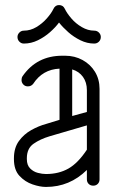

<svg xmlns="http://www.w3.org/2000/svg" viewBox="-20 -733 466 758"><path d="M373 -25Q373 -14 366 -7Q359 0 348 0Q337 0 330 -7Q323 -14 323 -25V-62Q255 5 162 5H161Q138 5 108.5 -5Q79 -15 57 -38.5Q35 -62 35 -105V-108Q35 -149 54.5 -176Q74 -203 103.5 -219.5Q133 -236 163 -244L215 -260V-462Q148 -459 111 -402Q103 -392 90 -392Q79 -392 72 -399.5Q65 -407 65 -417Q65 -426 69 -432Q125 -513 226 -513H237Q275 -513 306 -496Q337 -479 355 -449.5Q373 -420 373 -382ZM323 -377Q323 -408 307.5 -429.5Q292 -451 265 -459V-275L323 -291ZM161 -46H162Q212 -46 250 -67.5Q288 -89 323 -142V-238L176 -195Q139 -184 112.5 -165.5Q86 -147 86 -108V-105Q86 -81 99 -68Q112 -55 129.5 -50.5Q147 -46 161 -46ZM191 -698Q198 -713 213 -713Q229 -713 236 -698Q244 -681 261.5 -660.5Q279 -640 303 -626Q327 -612 352 -612Q363 -612 370.5 -604.5Q378 -597 378 -587Q378 -576 370.5 -568.5Q363 -561 352 -561Q324 -561 297.5 -574Q271 -587 249.5 -606Q228 -625 213 -644Q199 -625 177.5 -606Q156 -587 129.5 -574Q103 -561 74 -561Q64 -561 56.5 -568.5Q49 -576 49 -587Q49 -597 56.5 -604.5Q64 -612 74 -612Q100 -612 123.5 -626Q147 -640 165 -660.5Q183 -681 191 -698Z"/></svg>

Font: Libertine Sup
Style: Regular
Weight: 400
Designer: Bastien Sozeau
Foundry: NBR — Bastien Sozeau
Version: Version 2.003; ttfautohint (v1.8.4.7-5d5b);gftools[0.9.33]